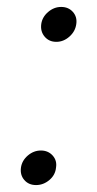

<svg xmlns="http://www.w3.org/2000/svg" viewBox="-20 -529 283 559"><path d="M144 -407.2Q122.6 -407.2 109.9 -422.4Q97.2 -437.5 100.1 -459Q103 -479.5 120.1 -494.1Q137.2 -508.8 158.2 -508.8Q179.2 -508.8 192.1 -494.4Q205.1 -480 202.1 -459Q199.2 -437.5 182.1 -422.4Q165 -407.2 144 -407.2ZM41 -41Q43.9 -61.5 61 -76.2Q78.1 -90.8 99.1 -90.8Q120.1 -90.8 133.3 -76.2Q146.5 -61.5 143.1 -41Q141.1 -19.5 123.8 -4.9Q106.4 9.8 85 9.8Q63.5 9.8 50.8 -4.9Q38.1 -19.5 41 -41Z"/></svg>

Font: Human Sans Light
Style: Italic
Weight: 300
Italic angle: -8°
Designer: Tim Radville
Foundry: Continuum
Version: Version 1.000;FEAKit 1.0